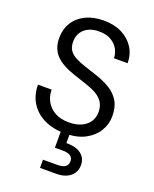

<svg xmlns="http://www.w3.org/2000/svg" viewBox="-174 -808 932 1164"><g transform="rotate(20 292.0 -226.0)"><path d="M300 12Q223 12 166 -16Q109 -44 78 -94Q47 -144 47 -210H135Q135 -169 154 -134.5Q173 -100 209.5 -79.5Q246 -59 300 -59Q347 -59 380.5 -74.5Q414 -90 431.5 -117Q449 -144 449 -178Q449 -217 432 -242.5Q415 -268 385.5 -284.5Q356 -301 317.5 -313.5Q279 -326 235 -341Q150 -369 110.5 -411Q71 -453 71 -520Q71 -577 97.5 -620Q124 -663 173.5 -687.5Q223 -712 291 -712Q358 -712 407.5 -687Q457 -662 485 -618.5Q513 -575 513 -518H425Q425 -547 410 -575Q395 -603 364.5 -621.5Q334 -640 288 -640Q250 -641 220.5 -627.5Q191 -614 174.5 -589Q158 -564 158 -528Q158 -494 172.5 -473Q187 -452 214.5 -437.5Q242 -423 279 -411Q316 -399 361 -384Q412 -367 451.5 -342.5Q491 -318 513.5 -280Q536 -242 536 -183Q536 -133 509.5 -88.5Q483 -44 431 -16Q379 12 300 12ZM231 260V207H323Q358 207 374.5 195Q391 183 391 159Q391 137 374.5 125.5Q358 114 323 114H274V-6H330V64Q368 63 397 73.5Q426 84 442.5 106Q459 128 459 160Q459 191 443.5 213.5Q428 236 400.5 248Q373 260 338 260Z"/></g></svg>

Font: DM Sans 11pt
Style: Regular
Weight: 400
Version: Version 4.004;gftools[0.9.30]